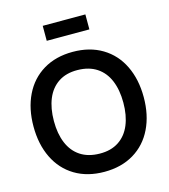

<svg xmlns="http://www.w3.org/2000/svg" viewBox="-135 -1039 1019 1160"><g transform="rotate(-15 375.0 -459.5)"><path d="M30 -360Q30 -471.5 71.3 -556.4Q112.6 -641.3 190.5 -688.2Q268.4 -735 374.7 -735Q480.9 -735 558.8 -688.2Q636.8 -641.3 678 -556.4Q719.3 -471.5 719.3 -360Q719.3 -248.5 678 -163.6Q636.8 -78.7 558.8 -31.8Q480.9 15 374.7 15Q268.4 15 190.5 -31.8Q112.6 -78.7 71.3 -163.6Q30 -248.5 30 -360ZM591.8 -360Q591.8 -439.4 567.4 -498Q543 -556.5 494.5 -588.5Q446 -620.5 374.7 -621.3Q303.8 -622.2 255.1 -590Q206.4 -557.8 182 -498.8Q157.7 -439.9 157.5 -360Q157.3 -280.7 181.8 -222.1Q206.2 -163.5 254.8 -131.5Q303.3 -99.5 374.7 -98.7Q445.6 -97.8 494.3 -130Q543 -162.2 567.4 -221.2Q591.8 -280.2 591.8 -360ZM241.3 -933.7H508V-840H241.3Z"/></g></svg>

Font: Tap Sans
Style: Regular
Weight: 400
Designer: Tap Payments
Foundry: Tap Payments
Version: Version 1.001;Glyphs 3.1.2 (3151)